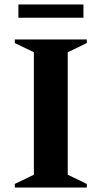

<svg xmlns="http://www.w3.org/2000/svg" viewBox="-20 -836 453 856"><path d="M46 0V-16L131 -57V-603L46 -644V-660H367V-644L282 -603V-57L367 -16V0ZM62 -757V-816H352V-757Z"/></svg>

Font: Spectral
Style: Bold
Weight: 700
Designer: Jean-Baptiste Levee
Foundry: Production Type
Version: Version 2.001